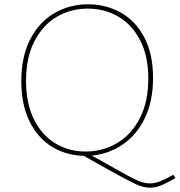

<svg xmlns="http://www.w3.org/2000/svg" viewBox="-20 -718 835 892"><path d="M795 109Q754 133 728 143.5Q702 154 677 154Q646 154 609.5 137Q573 120 485 71L369 6Q288 4 222.5 -35.5Q157 -75 118 -152.5Q79 -230 79 -341Q79 -456 121 -536.5Q163 -617 233.5 -657.5Q304 -698 389 -698Q471 -698 539.5 -660.5Q608 -623 649.5 -546Q691 -469 691 -356Q691 -249 653.5 -170.5Q616 -92 551.5 -47.5Q487 -3 406 5Q444 25 514 65Q584 105 616.5 119.5Q649 134 677 134Q699 134 723.5 124.5Q748 115 785 94ZM378 -14Q457 -14 523.5 -53Q590 -92 629.5 -168.5Q669 -245 669 -353Q669 -458 631 -531Q593 -604 529.5 -641Q466 -678 388 -678Q309 -678 244 -640Q179 -602 140 -526.5Q101 -451 101 -342Q101 -236 138.5 -162Q176 -88 238.5 -51Q301 -14 378 -14Z"/></svg>

Font: Bitter Pro Thin
Style: Regular
Weight: 250
Designer: Sol Matas, and Bitter project Authors
Foundry: Sol Matas
Version: Version 1.010